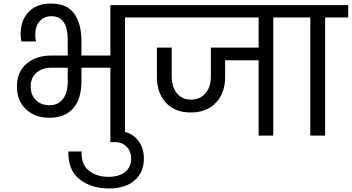

<svg xmlns="http://www.w3.org/2000/svg" viewBox="-20 -769 1995 1089"><path d="M822 -740V-670H689V0H606V-385H442V-308Q442 -208 395 -154.5Q348 -101 261 -101Q178 -101 127 -149.5Q76 -198 76 -278Q76 -361 130.5 -407.5Q185 -454 270 -454H364V-548Q364 -609 341.5 -643Q319 -677 272 -677Q231 -677 205.5 -649Q180 -621 180 -572Q180 -553 184 -534H101Q97 -560 97 -575Q97 -654 142.5 -701.5Q188 -749 269 -749Q359 -749 400.5 -692Q442 -635 442 -535V-454H606V-740ZM364 -385H272Q219 -385 186.5 -356.5Q154 -328 154 -278Q154 -230 184 -201Q214 -172 260 -172Q309 -172 336.5 -207Q364 -242 364 -304Z M796 130Q796 209 743 254.5Q690 300 598 300Q497 300 431 247.5Q365 195 368 90H443Q439 161 482.5 197.5Q526 234 596 234Q655 234 689.5 206.5Q724 179 724 129Q724 91 699 64Q674 37 630 37H606V-29H630Q709 -29 752.5 15.5Q796 60 796 130Z M1662 -670H1530V0H1447V-427H1257V-332Q1257 -242 1204.5 -186.5Q1152 -131 1062 -131Q972 -131 921 -186.5Q870 -242 870 -332V-499H954V-334Q954 -276 983.5 -240Q1013 -204 1063 -204Q1115 -204 1145.5 -240Q1176 -276 1176 -334V-499H1447V-670H768V-740H1662Z M1740 0V-670H1608V-740H1955V-670H1824V0Z"/></svg>

Font: MSTAGE
Style: Regular
Weight: 400
Designer: Ninad Kale (Devanagari), Jonny Pinhorn (Latin)
Foundry: Indian Type Foundry
Version: 4.004